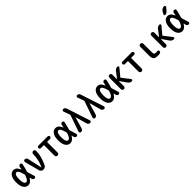

<svg xmlns="http://www.w3.org/2000/svg" viewBox="577 -2801 4847 4847"><g transform="rotate(-45 3000.0 -378.0)"><path d="M217.8 -435.5Q141.6 -435.5 141.6 -259.8Q141.6 -84 217.8 -84Q279.3 -84 324.2 -233.4Q327.1 -244.1 324.2 -255.9Q294.9 -362.3 271 -398.9Q247.1 -435.5 217.8 -435.5ZM201.2 9.8Q126 9.8 78.6 -59.6Q31.2 -128.9 31.2 -259.8Q31.2 -388.7 77.6 -459.5Q124 -530.3 201.2 -530.3Q248 -530.3 282.7 -503.4Q317.4 -476.6 353.5 -400.4Q357.4 -396.5 361.3 -401.4Q363.3 -413.1 367.2 -437.5Q371.1 -461.9 372.1 -469.7Q375 -492.2 392.1 -505.9Q409.2 -519.5 430.7 -519.5Q450.2 -519.5 463.4 -504.4Q476.6 -489.3 471.7 -468.8Q444.3 -342.8 417 -255.9Q414.1 -247.1 418 -235.4Q437.5 -175.8 473.6 -51.8Q478.5 -32.2 466.8 -16.1Q455.1 0 434.6 0Q411.1 0 393.6 -14.6Q376 -29.3 371.1 -51.8Q369.1 -61.5 365.7 -79.6Q362.3 -97.7 361.3 -100.6Q360.4 -103.5 356.9 -103.5Q353.5 -103.5 352.5 -101.6Q289.1 9.8 201.2 9.8Z M657.2 -70.3 552.7 -464.8Q547.9 -486.3 561 -502.9Q574.2 -519.5 594.7 -519.5Q620.1 -519.5 639.6 -503.9Q659.2 -488.3 664.1 -463.9L749 -76.2Q749 -75.2 750 -75.2Q752 -75.2 752 -76.2Q796.9 -168 817.9 -258.8Q838.9 -349.6 841.8 -465.8Q842.8 -488.3 859.4 -503.9Q876 -519.5 898.4 -519.5Q920.9 -519.5 937 -503.4Q953.1 -487.3 952.1 -464.8Q949.2 -361.3 926.8 -272.9Q904.3 -184.6 850.6 -66.4Q837.9 -36.1 809.6 -18.1Q781.2 0 748 0Q715.8 0 690.9 -19.5Q666 -39.1 657.2 -70.3Z M1085 -431.6Q1067.4 -431.6 1054.2 -444.8Q1041 -458 1041 -476.1Q1041 -494.1 1054.2 -506.8Q1067.4 -519.5 1085 -519.5H1415Q1432.6 -519.5 1445.8 -506.8Q1459 -494.1 1459 -476.1Q1459 -458 1445.8 -444.8Q1432.6 -431.6 1415 -431.6H1317.4Q1306.6 -431.6 1305.7 -420.9V-55.7Q1305.7 -32.2 1289.6 -16.1Q1273.4 0 1250 0Q1226.6 0 1210.4 -16.6Q1194.3 -33.2 1194.3 -55.7V-420.9Q1194.3 -431.6 1182.6 -431.6Z M1717.8 -435.5Q1641.6 -435.5 1641.6 -259.8Q1641.6 -84 1717.8 -84Q1779.3 -84 1824.2 -233.4Q1827.1 -244.1 1824.2 -255.9Q1794.9 -362.3 1771 -398.9Q1747.1 -435.5 1717.8 -435.5ZM1701.2 9.8Q1626 9.8 1578.6 -59.6Q1531.2 -128.9 1531.2 -259.8Q1531.2 -388.7 1577.6 -459.5Q1624 -530.3 1701.2 -530.3Q1748 -530.3 1782.7 -503.4Q1817.4 -476.6 1853.5 -400.4Q1857.4 -396.5 1861.3 -401.4Q1863.3 -413.1 1867.2 -437.5Q1871.1 -461.9 1872.1 -469.7Q1875 -492.2 1892.1 -505.9Q1909.2 -519.5 1930.7 -519.5Q1950.2 -519.5 1963.4 -504.4Q1976.6 -489.3 1971.7 -468.8Q1944.3 -342.8 1917 -255.9Q1914.1 -247.1 1918 -235.4Q1937.5 -175.8 1973.6 -51.8Q1978.5 -32.2 1966.8 -16.1Q1955.1 0 1934.6 0Q1911.1 0 1893.6 -14.6Q1876 -29.3 1871.1 -51.8Q1869.1 -61.5 1865.7 -79.6Q1862.3 -97.7 1861.3 -100.6Q1860.4 -103.5 1856.9 -103.5Q1853.5 -103.5 1852.5 -101.6Q1789.1 9.8 1701.2 9.8Z M2090.8 0Q2069.3 0 2057.1 -17.1Q2044.9 -34.2 2051.8 -52.7L2203.1 -489.3Q2206.1 -500 2203.1 -510.7L2142.6 -677.7Q2135.7 -696.3 2147.9 -713.4Q2160.2 -730.5 2179.7 -730.5Q2205.1 -730.5 2225.6 -715.3Q2246.1 -700.2 2252.9 -676.8L2456.1 -53.7Q2462.9 -34.2 2450.7 -17.1Q2438.5 0 2417 0Q2391.6 0 2371.1 -15.1Q2350.6 -30.3 2343.8 -54.7L2257.8 -364.3Q2257.8 -365.2 2255.9 -365.2Q2254.9 -365.2 2254.9 -364.3L2163.1 -53.7Q2156.2 -29.3 2136.2 -14.6Q2116.2 0 2090.8 0Z M2590.8 0Q2569.3 0 2557.1 -17.1Q2544.9 -34.2 2551.8 -52.7L2703.1 -489.3Q2706.1 -500 2703.1 -510.7L2642.6 -677.7Q2635.7 -696.3 2647.9 -713.4Q2660.2 -730.5 2679.7 -730.5Q2705.1 -730.5 2725.6 -715.3Q2746.1 -700.2 2752.9 -676.8L2956.1 -53.7Q2962.9 -34.2 2950.7 -17.1Q2938.5 0 2917 0Q2891.6 0 2871.1 -15.1Q2850.6 -30.3 2843.8 -54.7L2757.8 -364.3Q2757.8 -365.2 2755.9 -365.2Q2754.9 -365.2 2754.9 -364.3L2663.1 -53.7Q2656.2 -29.3 2636.2 -14.6Q2616.2 0 2590.8 0Z M3217.8 -435.5Q3141.6 -435.5 3141.6 -259.8Q3141.6 -84 3217.8 -84Q3279.3 -84 3324.2 -233.4Q3327.1 -244.1 3324.2 -255.9Q3294.9 -362.3 3271 -398.9Q3247.1 -435.5 3217.8 -435.5ZM3201.2 9.8Q3126 9.8 3078.6 -59.6Q3031.2 -128.9 3031.2 -259.8Q3031.2 -388.7 3077.6 -459.5Q3124 -530.3 3201.2 -530.3Q3248 -530.3 3282.7 -503.4Q3317.4 -476.6 3353.5 -400.4Q3357.4 -396.5 3361.3 -401.4Q3363.3 -413.1 3367.2 -437.5Q3371.1 -461.9 3372.1 -469.7Q3375 -492.2 3392.1 -505.9Q3409.2 -519.5 3430.7 -519.5Q3450.2 -519.5 3463.4 -504.4Q3476.6 -489.3 3471.7 -468.8Q3444.3 -342.8 3417 -255.9Q3414.1 -247.1 3418 -235.4Q3437.5 -175.8 3473.6 -51.8Q3478.5 -32.2 3466.8 -16.1Q3455.1 0 3434.6 0Q3411.1 0 3393.6 -14.6Q3376 -29.3 3371.1 -51.8Q3369.1 -61.5 3365.7 -79.6Q3362.3 -97.7 3361.3 -100.6Q3360.4 -103.5 3356.9 -103.5Q3353.5 -103.5 3352.5 -101.6Q3289.1 9.8 3201.2 9.8Z M3565.4 -53.7V-465.8Q3565.4 -488.3 3580.6 -503.9Q3595.7 -519.5 3618.7 -519.5Q3641.6 -519.5 3657.2 -503.9Q3672.9 -488.3 3672.9 -465.8V-307.6Q3672.9 -304.7 3675.3 -304.2Q3677.7 -303.7 3679.7 -305.7L3803.7 -468.8Q3841.8 -519.5 3906.2 -519.5Q3924.8 -519.5 3933.1 -502.4Q3941.4 -485.4 3928.7 -470.7L3769.5 -279.3Q3761.7 -269.5 3768.6 -260.7L3930.7 -50.8Q3942.4 -35.2 3934.1 -17.6Q3925.8 0 3906.2 0Q3841.8 0 3804.7 -52.7L3679.7 -231.4Q3676.8 -235.4 3673.8 -232.4Q3672.9 -231.4 3672.9 -228.5V-53.7Q3672.9 -31.2 3657.2 -15.6Q3641.6 0 3618.7 0Q3595.7 0 3580.6 -16.1Q3565.4 -32.2 3565.4 -53.7Z M4085 -431.6Q4067.4 -431.6 4054.2 -444.8Q4041 -458 4041 -476.1Q4041 -494.1 4054.2 -506.8Q4067.4 -519.5 4085 -519.5H4415Q4432.6 -519.5 4445.8 -506.8Q4459 -494.1 4459 -476.1Q4459 -458 4445.8 -444.8Q4432.6 -431.6 4415 -431.6H4317.4Q4306.6 -431.6 4305.7 -420.9V-55.7Q4305.7 -32.2 4289.6 -16.1Q4273.4 0 4250 0Q4226.6 0 4210.4 -16.6Q4194.3 -33.2 4194.3 -55.7V-420.9Q4194.3 -431.6 4182.6 -431.6Z M4832 9.8Q4738.3 9.8 4703.1 -24.4Q4668 -58.6 4668 -150.4V-464.8Q4668 -488.3 4684.1 -503.9Q4700.2 -519.5 4723.1 -519.5Q4746.1 -519.5 4762.2 -503.9Q4778.3 -488.3 4778.3 -464.8V-169.9Q4778.3 -112.3 4791.5 -96.2Q4804.7 -80.1 4851.6 -80.1Q4874 -80.1 4892.6 -84Q4909.2 -86.9 4923.8 -77.6Q4938.5 -68.4 4938.5 -50.8Q4938.5 -29.3 4925.8 -13.7Q4913.1 2 4892.6 4.9Q4861.3 9.8 4832 9.8Z M5065.4 -53.7V-465.8Q5065.4 -488.3 5080.6 -503.9Q5095.7 -519.5 5118.7 -519.5Q5141.6 -519.5 5157.2 -503.9Q5172.9 -488.3 5172.9 -465.8V-307.6Q5172.9 -304.7 5175.3 -304.2Q5177.7 -303.7 5179.7 -305.7L5303.7 -468.8Q5341.8 -519.5 5406.2 -519.5Q5424.8 -519.5 5433.1 -502.4Q5441.4 -485.4 5428.7 -470.7L5269.5 -279.3Q5261.7 -269.5 5268.6 -260.7L5430.7 -50.8Q5442.4 -35.2 5434.1 -17.6Q5425.8 0 5406.2 0Q5341.8 0 5304.7 -52.7L5179.7 -231.4Q5176.8 -235.4 5173.8 -232.4Q5172.9 -231.4 5172.9 -228.5V-53.7Q5172.9 -31.2 5157.2 -15.6Q5141.6 0 5118.7 0Q5095.7 0 5080.6 -16.1Q5065.4 -32.2 5065.4 -53.7Z M5701.2 -701.2Q5718.8 -731.4 5749.5 -748Q5780.3 -764.6 5815.4 -764.6Q5837.9 -764.6 5845.7 -745.1Q5853.5 -725.6 5839.8 -709L5767.6 -627Q5735.4 -589.8 5684.6 -589.8Q5668.9 -589.8 5661.1 -604.5Q5653.3 -619.1 5661.1 -632.8ZM5717.8 -435.5Q5641.6 -435.5 5641.6 -259.8Q5641.6 -84 5717.8 -84Q5779.3 -84 5824.2 -233.4Q5827.1 -244.1 5824.2 -255.9Q5794.9 -362.3 5771 -398.9Q5747.1 -435.5 5717.8 -435.5ZM5701.2 9.8Q5626 9.8 5578.6 -59.6Q5531.2 -128.9 5531.2 -259.8Q5531.2 -388.7 5577.6 -459.5Q5624 -530.3 5701.2 -530.3Q5748 -530.3 5782.7 -503.4Q5817.4 -476.6 5853.5 -400.4Q5857.4 -396.5 5861.3 -401.4Q5863.3 -413.1 5867.2 -437.5Q5871.1 -461.9 5872.1 -469.7Q5875 -492.2 5892.1 -505.9Q5909.2 -519.5 5930.7 -519.5Q5950.2 -519.5 5963.4 -504.4Q5976.6 -489.3 5971.7 -468.8Q5944.3 -342.8 5917 -255.9Q5914.1 -247.1 5918 -235.4Q5937.5 -175.8 5973.6 -51.8Q5978.5 -32.2 5966.8 -16.1Q5955.1 0 5934.6 0Q5911.1 0 5893.6 -14.6Q5876 -29.3 5871.1 -51.8Q5869.1 -61.5 5865.7 -79.6Q5862.3 -97.7 5861.3 -100.6Q5860.4 -103.5 5856.9 -103.5Q5853.5 -103.5 5852.5 -101.6Q5789.1 9.8 5701.2 9.8Z"/></g></svg>

Font: Rounded-X Mgen+ 1m medium
Style: Regular
Weight: 500
Designer: [Source Han Sans]
Ryoko NISHIZUKA  (kana & ideographs); Paul D. Hunt (Latin, Greek & Cyrillic); Wenlong ZHANG  (bopomofo
Version: Version 1.059.20150602